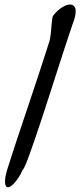

<svg xmlns="http://www.w3.org/2000/svg" viewBox="-20 -729 350 837"><path d="M11.2 10.7Q32.7 -57.1 55.9 -127Q79.1 -196.8 102.8 -266.8Q126.5 -336.9 149.4 -406.7Q172.4 -476.6 193.8 -543.9Q196.3 -550.8 198.2 -561Q200.2 -571.3 201.4 -582.8Q202.6 -594.2 203.6 -606.7Q204.6 -619.1 205.6 -629.9Q206.5 -640.6 208 -648.7Q209.5 -656.7 211.4 -660.2Q220.7 -672.9 233.6 -684.3Q246.6 -695.8 260 -702.4Q273.4 -709 285.6 -709.2Q297.9 -709.5 304.7 -699.7Q309.6 -693.4 309.8 -682.9Q310.1 -672.4 307.9 -660.9Q305.7 -649.4 302 -639.2Q298.3 -628.9 295.9 -622.1Q281.2 -579.6 265.1 -529.8Q249 -480 232.2 -428Q215.3 -376 198.5 -323.5Q181.6 -271 165.8 -222.7Q149.9 -174.3 135.5 -132.3Q121.1 -90.3 109.9 -59.1Q98.6 -27.8 90.6 -9Q82.5 9.8 79.1 10.7Q70.8 30.8 59.8 46.9Q48.8 63 38.6 73.2Q28.3 83.5 19.5 86.4Q10.7 89.4 6.1 82.5Q1.5 75.7 2 58.3Q2.4 41 11.2 10.7Z"/></svg>

Font: AKL 022
Style: Regular
Weight: 400
Designer: AKL
Foundry: AKL
Version: Version 2.053;August 19, 2024;FontCreator 13.0.0.2675 64-bit